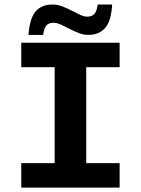

<svg xmlns="http://www.w3.org/2000/svg" viewBox="-20 -853 640 873"><path d="M76.7 -658.7H523.9V-547.4H372.1V-111.3H523.9V0H76.7V-111.3H228.5V-547.4H76.7ZM381.3 -694.3Q359.9 -694.3 338.1 -702.9Q316.4 -711.4 295.9 -721.9Q275.4 -732.4 257.1 -741Q238.8 -749.5 224.1 -749.5Q202.1 -749.5 191.4 -738Q180.7 -726.6 176.3 -694.3H109.4Q115.2 -770.5 142.3 -801.5Q169.4 -832.5 219.2 -832.5Q241.2 -832.5 263.2 -824Q285.2 -815.4 305.7 -804.9Q326.2 -794.4 344 -785.9Q361.8 -777.3 376 -777.3Q398.9 -777.3 409.7 -790.3Q420.4 -803.2 424.3 -832.5H490.2Q486.3 -778.3 473.6 -750.5Q460.9 -722.7 437.7 -708.5Q414.6 -694.3 381.3 -694.3Z"/></svg>

Font: Cousine
Style: Bold
Weight: 700
Monospace: yes
Designer: Steve Matteson
Foundry: Ascender Corporation
Version: Version 1.20